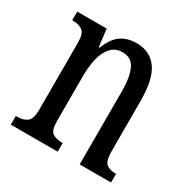

<svg xmlns="http://www.w3.org/2000/svg" viewBox="-129 -665 774 785"><g transform="rotate(30 257.5 -273.0)"><path d="M20 0V-41H27Q54 -41 72 -53.5Q90 -66 90 -113V-427Q90 -471 72.5 -483Q55 -495 29 -495H24V-536H163L173 -454H177Q197 -505 227 -525.5Q257 -546 300 -546Q363 -546 397 -499Q431 -452 431 -349V-113Q431 -66 447 -53.5Q463 -41 489 -41H493V0H345V-347Q345 -411 328 -448Q311 -485 269 -485Q234 -485 213.5 -461.5Q193 -438 184.5 -400.5Q176 -363 176 -321V-108Q176 -63 193 -52Q210 -41 236 -41H241V0Z"/></g></svg>

Font: Noto Serif Hebrew ExtraCondensed
Style: Regular
Weight: 400
Width: 2
Designer: Monotype Design Team
Foundry: Monotype Imaging Inc.
Version: Version 2.004; ttfautohint (v1.8.4.7-5d5b)